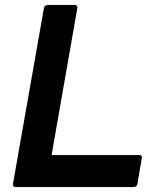

<svg xmlns="http://www.w3.org/2000/svg" viewBox="-20 -754 652 774"><path d="M519 0H43Q32 0 32 -11L157 -721Q159 -733 172 -734H281Q292 -734 292 -723L188 -129H542Q552 -129 552 -119L534 -13Q532 -1 519 0Z"/></svg>

Font: YamahaIndonesia935. App
Style: Bold Italic
Weight: 700
Italic angle: -10°
Designer: Dalton Maag Ltd
Foundry: Dalton Maag Ltd
Version: Version 1.002; January 01, 2024; Regular/Italic